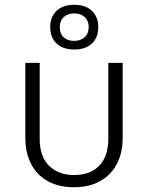

<svg xmlns="http://www.w3.org/2000/svg" viewBox="-20 -763 620 803"><path d="M146 -500V-183Q146 -108 185.5 -69.5Q225 -31 290 -31Q358 -31 395.5 -70.5Q433 -110 433 -183V-500H493V-185Q493 -125 469.5 -79Q446 -33 400.5 -6.5Q355 20 289 20Q225 20 179.5 -5.5Q134 -31 110 -77.5Q86 -124 86 -185V-500ZM291 -556Q243 -556 216.5 -581Q190 -606 190 -650Q190 -692 216.5 -717.5Q243 -743 291 -743Q338 -743 364.5 -717.5Q391 -692 391 -650Q391 -606 364.5 -581Q338 -556 291 -556ZM290 -592Q317 -592 334 -607.5Q351 -623 351 -650Q351 -676 334.5 -691.5Q318 -707 291 -707Q263 -707 246.5 -691.5Q230 -676 230 -650Q230 -622 246.5 -607Q263 -592 290 -592Z"/></svg>

Font: Moderustic Light
Style: Regular
Weight: 300
Designer: Tural Alisoy
Foundry: TAFT Foundry
Version: Version 2.120